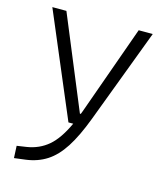

<svg xmlns="http://www.w3.org/2000/svg" viewBox="-112 -606 810 927"><g transform="rotate(15 293.0 -142.0)"><path d="M44.4 234.4 41.5 173.8 90.3 166.5Q151.4 156.7 195.8 119.1Q240.2 81.5 277.8 0H253.9L34.7 -517.6H105L296.4 -55.2H300.8Q303.7 -62.5 306.6 -70.3L466.3 -517.6H536.6L358.9 -45.9Q323.7 47.4 286.9 104.5Q250 161.6 205.3 190.4Q160.6 219.2 102.1 227.1Z"/></g></svg>

Font: Caskaydia Cove Light
Style: Regular
Weight: 300
Monospace: yes
Designer: Aaron Bell
Foundry: Saja Typeworks
Version: Version 4.300; ttfautohint (v1.8.3)